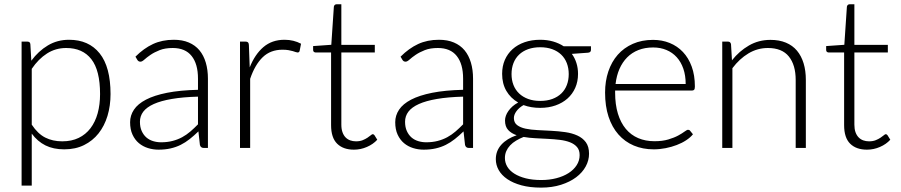

<svg xmlns="http://www.w3.org/2000/svg" viewBox="-20 -692 4214 898"><path d="M81 176V-497.5H107Q113.5 -497.5 117.5 -494.8Q121.5 -492 122 -485L126.5 -408Q159.5 -453 203.8 -479.5Q248 -506 303 -506Q395 -506 446 -442.5Q497 -379 497 -252Q497 -197.5 482.8 -150.2Q468.5 -103 441 -68.2Q413.5 -33.5 373.2 -13.5Q333 6.5 280.5 6.5Q229.5 6.5 192.5 -12Q155.5 -30.5 128.5 -67V176ZM289.5 -467.5Q240 -467.5 199.8 -441.8Q159.5 -416 128.5 -370V-109Q157 -66 191.8 -48.5Q226.5 -31 271 -31Q315 -31 348 -47Q381 -63 403.2 -92.2Q425.5 -121.5 436.8 -162.2Q448 -203 448 -252Q448 -363 407.2 -415.2Q366.5 -467.5 289.5 -467.5Z M933.5 0Q918.5 0 915 -14L908 -77.5Q887.5 -57.5 867.2 -41.5Q847 -25.5 825 -14.5Q803 -3.5 777.5 2.2Q752 8 721.5 8Q696 8 672 0.5Q648 -7 629.5 -22.5Q611 -38 599.8 -62.2Q588.5 -86.5 588.5 -120.5Q588.5 -152 606.5 -179Q624.5 -206 662.8 -226Q701 -246 761.2 -258Q821.5 -270 906 -272V-324Q906 -393 876.2 -430.2Q846.5 -467.5 788 -467.5Q752 -467.5 726.8 -457.5Q701.5 -447.5 684 -435.5Q666.5 -423.5 655.5 -413.5Q644.5 -403.5 637 -403.5Q627 -403.5 622 -412.5L613.5 -427Q652.5 -466 695.5 -486Q738.5 -506 793 -506Q833 -506 863 -493.2Q893 -480.5 912.8 -456.8Q932.5 -433 942.5 -399.2Q952.5 -365.5 952.5 -324V0ZM733.5 -26.5Q762.5 -26.5 786.8 -32.8Q811 -39 831.8 -50.2Q852.5 -61.5 870.5 -77Q888.5 -92.5 906 -110.5V-240Q835 -238 783.8 -229.2Q732.5 -220.5 699.2 -205.5Q666 -190.5 650.2 -169.8Q634.5 -149 634.5 -122.5Q634.5 -97.5 642.8 -79.2Q651 -61 664.5 -49.2Q678 -37.5 696 -32Q714 -26.5 733.5 -26.5Z M1102.5 0V-497.5H1127.5Q1136 -497.5 1139.8 -494Q1143.5 -490.5 1144 -482L1148 -377Q1172 -437.5 1212 -471.8Q1252 -506 1310.5 -506Q1333 -506 1352 -501.2Q1371 -496.5 1388 -487.5L1381.5 -454.5Q1380 -446.5 1371.5 -446.5Q1368.5 -446.5 1363 -448.5Q1357.5 -450.5 1349.2 -453Q1341 -455.5 1329 -457.5Q1317 -459.5 1301.5 -459.5Q1245 -459.5 1208.8 -424.5Q1172.5 -389.5 1150 -323.5V0Z M1635.5 8Q1585 8 1556.8 -20Q1528.5 -48 1528.5 -106.5V-446.5H1457Q1451.5 -446.5 1448 -449.5Q1444.5 -452.5 1444.5 -458V-476.5L1529.5 -482.5L1541.5 -660.5Q1542 -665 1545.2 -668.5Q1548.5 -672 1554 -672H1576.5V-482H1733V-446.5H1576.5V-109Q1576.5 -88.5 1581.8 -73.8Q1587 -59 1596.2 -49.5Q1605.5 -40 1618 -35.5Q1630.5 -31 1645 -31Q1663 -31 1676 -36.2Q1689 -41.5 1698.5 -47.8Q1708 -54 1714 -59.2Q1720 -64.5 1723.5 -64.5Q1727.5 -64.5 1731.5 -59.5L1744.5 -38.5Q1725.5 -17.5 1696.2 -4.8Q1667 8 1635.5 8Z M2173.5 0Q2158.5 0 2155 -14L2148 -77.5Q2127.5 -57.5 2107.2 -41.5Q2087 -25.5 2065 -14.5Q2043 -3.5 2017.5 2.2Q1992 8 1961.5 8Q1936 8 1912 0.5Q1888 -7 1869.5 -22.5Q1851 -38 1839.8 -62.2Q1828.5 -86.5 1828.5 -120.5Q1828.5 -152 1846.5 -179Q1864.5 -206 1902.8 -226Q1941 -246 2001.2 -258Q2061.5 -270 2146 -272V-324Q2146 -393 2116.2 -430.2Q2086.5 -467.5 2028 -467.5Q1992 -467.5 1966.8 -457.5Q1941.5 -447.5 1924 -435.5Q1906.5 -423.5 1895.5 -413.5Q1884.5 -403.5 1877 -403.5Q1867 -403.5 1862 -412.5L1853.5 -427Q1892.5 -466 1935.5 -486Q1978.5 -506 2033 -506Q2073 -506 2103 -493.2Q2133 -480.5 2152.8 -456.8Q2172.5 -433 2182.5 -399.2Q2192.5 -365.5 2192.5 -324V0ZM1973.5 -26.5Q2002.5 -26.5 2026.8 -32.8Q2051 -39 2071.8 -50.2Q2092.5 -61.5 2110.5 -77Q2128.5 -92.5 2146 -110.5V-240Q2075 -238 2023.8 -229.2Q1972.5 -220.5 1939.2 -205.5Q1906 -190.5 1890.2 -169.8Q1874.5 -149 1874.5 -122.5Q1874.5 -97.5 1882.8 -79.2Q1891 -61 1904.5 -49.2Q1918 -37.5 1936 -32Q1954 -26.5 1973.5 -26.5Z M2506.5 -506Q2539 -506 2566.8 -498Q2594.5 -490 2616.5 -475.5H2744V-459Q2744 -446.5 2730 -445.5L2654.5 -440Q2668.5 -421 2676 -397.2Q2683.5 -373.5 2683.5 -346.5Q2683.5 -310.5 2670.5 -281.2Q2657.5 -252 2634.2 -231.2Q2611 -210.5 2578.5 -199Q2546 -187.5 2506.5 -187.5Q2463.5 -187.5 2428.5 -200.5Q2407.5 -188.5 2395.5 -172Q2383.5 -155.5 2383.5 -140Q2383.5 -118.5 2398.5 -107Q2413.5 -95.5 2438.2 -90.2Q2463 -85 2494.8 -83.5Q2526.5 -82 2559.2 -80.2Q2592 -78.5 2623.8 -74Q2655.5 -69.5 2680.2 -58.2Q2705 -47 2720 -26.8Q2735 -6.5 2735 27Q2735 58 2719.5 86.5Q2704 115 2674.8 137Q2645.5 159 2604 172.2Q2562.5 185.5 2511 185.5Q2458.5 185.5 2419 174.8Q2379.5 164 2352.8 145.8Q2326 127.5 2312.5 103.5Q2299 79.5 2299 52.5Q2299 13 2325 -15.5Q2351 -44 2396.5 -59.5Q2371.5 -68 2356.8 -84Q2342 -100 2342 -128.5Q2342 -139 2346 -150.5Q2350 -162 2358 -173.2Q2366 -184.5 2377.2 -194.5Q2388.5 -204.5 2403.5 -212.5Q2368 -233 2348.2 -267Q2328.5 -301 2328.5 -346.5Q2328.5 -382.5 2341.2 -411.8Q2354 -441 2377.2 -462Q2400.5 -483 2433.5 -494.5Q2466.5 -506 2506.5 -506ZM2691 33.5Q2691 10 2678.8 -4.2Q2666.5 -18.5 2646 -26.5Q2625.5 -34.5 2598.8 -37.8Q2572 -41 2542.8 -42.5Q2513.5 -44 2484 -45.5Q2454.5 -47 2429 -51.5Q2410 -44 2393.8 -34.2Q2377.5 -24.5 2366 -12.2Q2354.5 0 2348 14.8Q2341.5 29.5 2341.5 47Q2341.5 69 2352.8 87.8Q2364 106.5 2385.8 120.2Q2407.5 134 2439 142Q2470.5 150 2511.5 150Q2549.5 150 2582.2 141.5Q2615 133 2639.2 117.5Q2663.5 102 2677.2 80.5Q2691 59 2691 33.5ZM2506.5 -220Q2538.5 -220 2563.5 -229.2Q2588.5 -238.5 2605.5 -255Q2622.5 -271.5 2631.2 -294.5Q2640 -317.5 2640 -345.5Q2640 -373.5 2631 -396.8Q2622 -420 2604.8 -436.5Q2587.5 -453 2562.8 -462Q2538 -471 2506.5 -471Q2475 -471 2450 -462Q2425 -453 2407.8 -436.5Q2390.5 -420 2381.5 -396.8Q2372.5 -373.5 2372.5 -345.5Q2372.5 -317.5 2381.5 -294.5Q2390.5 -271.5 2407.8 -255Q2425 -238.5 2450 -229.2Q2475 -220 2506.5 -220Z M3034.5 -505.5Q3076.5 -505.5 3112.2 -491Q3148 -476.5 3174.2 -448.8Q3200.5 -421 3215.2 -380.5Q3230 -340 3230 -287.5Q3230 -276.5 3226.8 -272.5Q3223.5 -268.5 3216.5 -268.5H2857V-259Q2857 -203 2870 -160.5Q2883 -118 2907 -89.2Q2931 -60.5 2965 -46Q2999 -31.5 3041 -31.5Q3078.5 -31.5 3106 -39.8Q3133.5 -48 3152.2 -58.2Q3171 -68.5 3182 -76.8Q3193 -85 3198 -85Q3204.5 -85 3208 -80L3221 -64Q3209 -49 3189.2 -36Q3169.5 -23 3145.2 -13.8Q3121 -4.5 3093.2 1Q3065.5 6.5 3037.5 6.5Q2986.5 6.5 2944.5 -11.2Q2902.5 -29 2872.5 -63Q2842.5 -97 2826.2 -146.2Q2810 -195.5 2810 -259Q2810 -312.5 2825.2 -357.8Q2840.5 -403 2869.2 -435.8Q2898 -468.5 2939.8 -487Q2981.5 -505.5 3034.5 -505.5ZM3035 -470Q2996.5 -470 2966 -458Q2935.5 -446 2913.2 -423.5Q2891 -401 2877.2 -369.5Q2863.5 -338 2859 -299H3187Q3187 -339 3176 -370.8Q3165 -402.5 3145 -424.5Q3125 -446.5 3097 -458.2Q3069 -470 3035 -470Z M3358 0V-497.5H3384Q3397 -497.5 3399 -485L3403.5 -410Q3437.5 -453 3482.8 -479.2Q3528 -505.5 3583.5 -505.5Q3624.5 -505.5 3655.8 -492.5Q3687 -479.5 3707.5 -455Q3728 -430.5 3738.5 -396Q3749 -361.5 3749 -318V0H3701.5V-318Q3701.5 -388 3669.5 -427.8Q3637.5 -467.5 3571.5 -467.5Q3522.5 -467.5 3480.5 -442.2Q3438.5 -417 3405.5 -373V0Z M4035 8Q3984.5 8 3956.2 -20Q3928 -48 3928 -106.5V-446.5H3856.5Q3851 -446.5 3847.5 -449.5Q3844 -452.5 3844 -458V-476.5L3929 -482.5L3941 -660.5Q3941.5 -665 3944.8 -668.5Q3948 -672 3953.5 -672H3976V-482H4132.5V-446.5H3976V-109Q3976 -88.5 3981.2 -73.8Q3986.5 -59 3995.8 -49.5Q4005 -40 4017.5 -35.5Q4030 -31 4044.5 -31Q4062.5 -31 4075.5 -36.2Q4088.5 -41.5 4098 -47.8Q4107.5 -54 4113.5 -59.2Q4119.5 -64.5 4123 -64.5Q4127 -64.5 4131 -59.5L4144 -38.5Q4125 -17.5 4095.8 -4.8Q4066.5 8 4035 8Z"/></svg>

Font: Lato TR Light
Style: Regular
Weight: 300
Designer: Lukasz Dziedzic
Foundry: Lukasz Dziedzic
Version: Version 1.104 2013